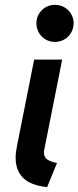

<svg xmlns="http://www.w3.org/2000/svg" viewBox="-20 -768 325 796"><path d="M44.9 -113.8Q44.9 -135.3 50.3 -162.1L121.6 -521H237.8L163.6 -147.9Q162.1 -141.6 162.1 -136.2Q162.1 -115.2 177.2 -106Q192.4 -96.7 216.3 -92.3L175.3 7.8Q107.4 0.5 76.2 -30.3Q44.9 -61 44.9 -113.8ZM130.9 -671.4Q130.9 -692.4 141.1 -710Q151.4 -727.5 168.9 -737.8Q186.5 -748 208 -748Q229 -748 246.8 -737.8Q264.6 -727.5 274.9 -710Q285.2 -692.4 285.2 -671.4Q285.2 -650.4 274.9 -632.6Q264.6 -614.7 246.8 -604.5Q229 -594.2 208 -594.2Q186.5 -594.2 168.9 -604.5Q151.4 -614.7 141.1 -632.6Q130.9 -650.4 130.9 -671.4Z"/></svg>

Font: Reddit Sans Vanilla SemiBold
Style: Italic
Weight: 600
Italic angle: -11.25°
Designer: Stephen Hutchings
Version: Version 1.013